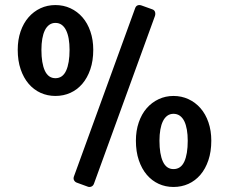

<svg xmlns="http://www.w3.org/2000/svg" viewBox="-20 -722 902 756"><path d="M350.1 1Q347.2 9.3 340.1 12.5Q333 15.6 326.2 13.2L282.2 -2.9Q275.4 -5.4 271.7 -12Q268.1 -18.6 271 -26.9L512.2 -689.9Q515.1 -698.2 522 -700.9Q528.8 -703.6 538.1 -700.2L580.1 -685.1Q588.4 -682.1 590.6 -674.3Q592.8 -666.5 589.8 -658.2ZM347.2 -525.9Q347.2 -482.9 335.7 -449.2Q324.2 -415.5 304.2 -392.1Q284.2 -368.7 257.1 -356.4Q230 -344.2 198.2 -344.2Q167 -344.2 139.9 -356.4Q112.8 -368.7 92.8 -392.1Q72.8 -415.5 61.3 -449.2Q49.8 -482.9 49.8 -525.9Q49.8 -565.4 61 -598.1Q72.3 -630.9 92.3 -653.8Q112.3 -676.8 139.4 -689.5Q166.5 -702.1 198.2 -702.1Q230 -702.1 257.3 -689.5Q284.7 -676.8 304.7 -653.8Q324.7 -630.9 335.9 -598.1Q347.2 -565.4 347.2 -525.9ZM253.9 -525.9Q253.9 -549.8 250.5 -569.3Q247.1 -588.9 240.2 -602.8Q233.4 -616.7 222.9 -624.3Q212.4 -631.8 198.2 -631.8Q184.6 -631.8 174.1 -624.3Q163.6 -616.7 156.7 -602.8Q149.9 -588.9 146.5 -569.3Q143.1 -549.8 143.1 -525.9Q143.1 -472.7 156.7 -443.4Q170.4 -414.1 198.2 -414.1Q226.6 -414.1 240.2 -443.4Q253.9 -472.7 253.9 -525.9ZM812 -168Q812 -125 800.5 -91.1Q789.1 -57.1 769 -33.7Q749 -10.3 721.9 2Q694.8 14.2 663.1 14.2Q631.8 14.2 605 2Q578.1 -10.3 558.1 -33.7Q538.1 -57.1 526.6 -91.1Q515.1 -125 515.1 -168Q515.1 -207.5 526.4 -240.2Q537.6 -272.9 557.6 -295.9Q577.6 -318.8 604.7 -331.5Q631.8 -344.2 663.1 -344.2Q694.8 -344.2 722.2 -331.5Q749.5 -318.8 769.5 -295.9Q789.6 -272.9 800.8 -240.2Q812 -207.5 812 -168ZM719.2 -168Q719.2 -191.9 715.8 -211.4Q712.4 -231 705.6 -244.9Q698.7 -258.8 688 -266.4Q677.2 -273.9 663.1 -273.9Q649.4 -273.9 638.9 -266.4Q628.4 -258.8 621.6 -244.9Q614.7 -231 611.3 -211.4Q607.9 -191.9 607.9 -168Q607.9 -114.7 621.6 -85.4Q635.3 -56.2 663.1 -56.2Q691.9 -56.2 705.6 -85.4Q719.2 -114.7 719.2 -168Z"/></svg>

Font: New Telegraph
Style: Bold
Weight: 700
Designer: Frank Baranowski
Foundry: Frank Baranowski
Version: Version 3.001